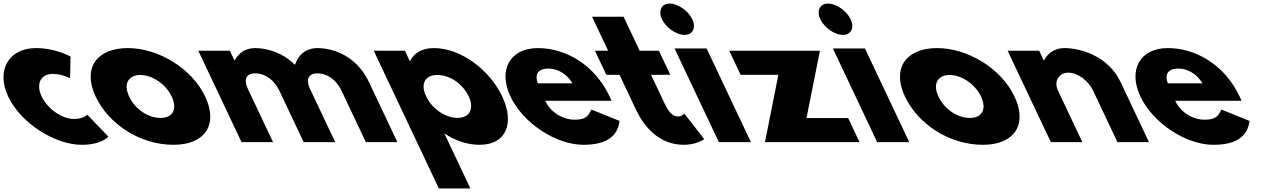

<svg xmlns="http://www.w3.org/2000/svg" viewBox="-144 -798 7124 1078"><path d="M151.9 -383C204.9 -383 249.3 -359 249.3 -359L252.1 -480C252.1 -480 171.4 -528 57.4 -528C-91.6 -528 -168.9 -406 -97.5 -255C-26.6 -105 166.1 15 314.1 15C428.1 15 464.3 -31 464.3 -31L346.2 -154C346.2 -154 324.5 -130 271.5 -130C204.5 -130 123.1 -186 89.5 -257C56.4 -327 84.9 -383 151.9 -383Z M393 -256C467.7 -98 645.1 15 830.1 15C1007.1 15 1082.7 -98 1008 -256C932.3 -416 743.4 -528 573.4 -528C400.4 -528 317.3 -416 393 -256ZM581 -256C547.4 -327 576.8 -377 643.8 -377C709.8 -377 786.4 -327 820 -256C853.1 -186 826.7 -136 757.7 -136C685.7 -136 614.1 -186 581 -256Z M1212 0H1389L1247.2 -300C1227.8 -341 1229.5 -386 1288.5 -386C1351.5 -386 1399.8 -341 1423.9 -290L1561 0H1738L1593.3 -306C1576.9 -345 1581.5 -386 1637.5 -386C1700.5 -386 1748.8 -341 1772.9 -290L1910 0H2087L1927.2 -338C1859.6 -481 1731.4 -528 1637.4 -528C1581.4 -528 1535.1 -499 1511.8 -434C1443.2 -503 1356.4 -528 1288.4 -528C1232.4 -528 1195.1 -499 1174 -459H1172L1146.5 -513H969.5Z M2675.5 -257C2604.6 -407 2442.4 -528 2292.4 -528C2222.4 -528 2177 -497 2158.9 -455H2156.9L2129.5 -513H1954.5L2319.9 260H2496.9L2350.8 -49C2412.2 -8 2480.1 15 2549.1 15C2699.1 15 2746.4 -107 2675.5 -257ZM2487.5 -257C2521.1 -186 2491.7 -136 2424.7 -136C2358.7 -136 2282.1 -186 2248.5 -257C2215.4 -327 2241.8 -377 2310.8 -377C2382.8 -377 2454.4 -327 2487.5 -257Z M3289.3 -232C3287.5 -238 3282.3 -249 3279 -256C3193.9 -436 3031.4 -528 2875.4 -528C2720.4 -528 2651.1 -406 2722 -256C2792.4 -107 2977.1 15 3132.1 15C3246.1 15 3322.6 -22 3334.7 -119L3176.5 -183C3155.2 -137 3135.4 -126 3078.4 -126C3033.4 -126 2954.7 -153 2917.3 -232ZM2876 -330C2856.8 -377 2873.8 -413 2934.8 -413C2986.8 -413 3037.5 -384 3071 -330Z M3270.5 -513H3196.5L3260.3 -378H3334.3L3427.4 -181C3470.5 -90 3554.1 15 3695.1 15C3768.1 15 3810 -17 3810 -17L3698.4 -160C3698.4 -160 3684.9 -144 3661.9 -144C3633.9 -144 3611.1 -167 3588.4 -215L3511.3 -378H3619.3L3555.5 -513H3447.5L3357.2 -704H3180.2Z M3892 0H4072L3823.3 -526H3643.3ZM3572.8 -690C3595.5 -642 3653.4 -602 3699.4 -602C3745.4 -602 3765.5 -642 3742.8 -690C3720.1 -738 3662.2 -778 3616.2 -778C3570.2 -778 3550.1 -738 3572.8 -690Z M4459.5 -513H3950.5L4014.3 -378H4226.3L4151 0H4682L4618.2 -135H4384.2Z M4781 0H4961L4712.3 -526H4532.3ZM4461.8 -690C4484.5 -642 4542.4 -602 4588.4 -602C4634.4 -602 4654.5 -642 4631.8 -690C4609.1 -738 4551.2 -778 4505.2 -778C4459.2 -778 4439.1 -738 4461.8 -690Z M4937 -256C5011.7 -98 5189.1 15 5374.1 15C5551.1 15 5626.7 -98 5552 -256C5476.3 -416 5287.4 -528 5117.4 -528C4944.4 -528 4861.3 -416 4937 -256ZM5125 -256C5091.4 -327 5120.8 -377 5187.8 -377C5253.8 -377 5330.4 -327 5364 -256C5397.1 -186 5370.7 -136 5301.7 -136C5229.7 -136 5158.1 -186 5125 -256Z M5756 0H5933L5795.9 -290C5771.8 -341 5800.6 -390 5853.6 -390C5910.6 -390 5968.8 -341 5992.9 -290L6130 0H6307L6147.2 -338C6079.6 -481 5926.4 -528 5832.4 -528C5776.4 -528 5739.1 -499 5718 -459H5716L5690.5 -513H5513.5Z M6826.3 -232C6824.5 -238 6819.3 -249 6816 -256C6730.9 -436 6568.4 -528 6412.4 -528C6257.4 -528 6188.1 -406 6259 -256C6329.4 -107 6514.1 15 6669.1 15C6783.1 15 6859.6 -22 6871.7 -119L6713.5 -183C6692.2 -137 6672.4 -126 6615.4 -126C6570.4 -126 6491.7 -153 6454.3 -232ZM6413 -330C6393.8 -377 6410.8 -413 6471.8 -413C6523.8 -413 6574.5 -384 6608 -330Z"/></svg>

Font: Hussar
Style: BdOpOblFive
Weight: 700
Foundry: Cannot Into Space Fonts
Version: Version 2.00